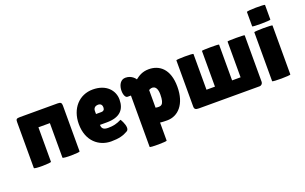

<svg xmlns="http://www.w3.org/2000/svg" viewBox="-99 -1165 2871 1810"><g transform="rotate(-20 1337.0 -260.0)"><path d="M342 -4C342 10 514 7 514 -4V-464C514 -491 504 -500 475 -500H96C61 -500 55 -493 55 -465V-4C55 10 227 7 227 -4V-350H342Z M992 -27C1007 -34 1011 -47 1011 -62C1011 -100 979 -153 978 -152C931 -128 894 -120 845 -120C806 -120 780 -130 780 -173H849C980 -173 1035 -234 1035 -335C1035 -426 965 -510 829 -510C693 -510 595 -404 595 -248C595 -75 707 10 828 10C904 10 951 -3 992 -27ZM867 -316C867 -293 854 -282 834 -282H780V-313C780 -344 803 -358 826 -358C853 -358 867 -344 867 -316Z M1149 -333V182C1149 193 1320 190 1320 182V0L1336 2C1347 3 1364 4 1391 4C1500 4 1589 -86 1589 -262C1589 -441 1496 -509 1391 -509C1327 -509 1289 -484 1254 -457C1254 -458 1223 -509 1157 -509C1060 -509 1066 -333 1115 -333ZM1413 -249C1413 -137 1378 -138 1328 -146V-323C1357 -342 1413 -346 1413 -249Z M1922 -500V-141H1837V-499C1837 -509 1665 -506 1665 -499V-36C1665 -9 1676 0 1711 0H2320C2336 0 2351 -16 2351 -32V-500C2351 -506 2179 -506 2179 -500V-141H2094V-500C2094 -507 1922 -505 1922 -500Z M2446 -5C2446 5 2629 4 2629 -6V-497C2629 -506 2446 -504 2446 -496ZM2446 -555C2446 -546 2629 -548 2629 -556V-703C2629 -712 2446 -711 2446 -699Z"/></g></svg>

Font: Lilita 2
Style: Regular
Weight: 400
Designer: Juan Montoreano
Foundry: Juan Montoreano
Version: Version 2.001